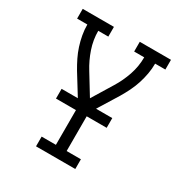

<svg xmlns="http://www.w3.org/2000/svg" viewBox="-171 -863 942 991"><g transform="rotate(30 300.0 -367.5)"><path d="M183 0V-58H268V-287L171 -444Q155 -471 141.5 -498.5Q128 -526 118.5 -555.5Q109 -585 103.5 -615.5Q98 -646 98 -677H37V-735H223V-677H163Q163 -623 180.5 -571.5Q198 -520 226 -475L300 -354L374 -475Q402 -520 419.5 -571.5Q437 -623 437 -677H377V-735H563V-677H502Q502 -646 496.5 -615.5Q491 -585 481.5 -555.5Q472 -526 458.5 -498.5Q445 -471 429 -444L332 -287V-58H417V0ZM149 -265V-323H451V-265Z"/></g></svg>

Font: Iosevka Curly Slab LtEx
Style: Regular
Weight: 300
Width: 7
Monospace: yes
Designer: Belleve Invis
Foundry: Belleve Invis
Version: Version 11.1.0; ttfautohint (v1.8.3)